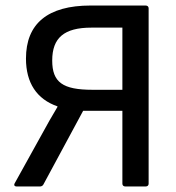

<svg xmlns="http://www.w3.org/2000/svg" viewBox="-20 -675 638 695"><path d="M41 0H125C130 0 135 -3 137 -7L281 -274H423V-10C423 -4 427 0 434 0H507C514 0 518 -4 518 -10V-645C518 -651 514 -655 507 -655H308C152 -655 74 -589 74 -463C74 -375 113 -316 188 -290V-288C168 -255 149 -221 131 -188L34 -13C29 -5 32 0 41 0ZM315 -350C207 -350 169 -377 169 -456C169 -538 212 -575 311 -575H423V-350Z"/></svg>

Font: Sofia Sans Cond SemiBold
Style: Regular
Weight: 600
Width: 3
Designer: Botio Nikoltchev, Ani Petrova
Foundry: lettersoup
Version: Version 4.100